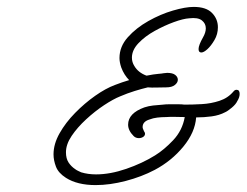

<svg xmlns="http://www.w3.org/2000/svg" viewBox="-20 -596 714 556"><path d="M257 -60Q204 -60 171 -81Q149 -95 142 -113.5Q135 -132 135 -149Q135 -179 152.5 -210Q170 -241 197.5 -269Q225 -297 255.5 -318.5Q286 -340 313 -350Q323 -354 333.5 -357.5Q344 -361 354 -364Q347 -371 341 -380.5Q335 -390 331 -401Q326 -416 326 -428Q326 -461 350 -488Q374 -515 409.5 -535Q445 -555 481 -565.5Q517 -576 541 -576Q577 -576 594 -558.5Q611 -541 611 -517Q611 -497 601 -480Q591 -463 580.5 -453.5Q570 -444 563 -444Q555 -444 555 -454Q555 -465 568 -488Q576 -502 576 -514Q576 -528 564.5 -537Q553 -546 528 -543Q511 -542 483.5 -532Q456 -522 428 -506.5Q400 -491 381 -471Q362 -451 362 -429Q362 -416 369 -405Q380 -386 404 -377H405Q425 -381 437.5 -382Q450 -383 454 -384Q457 -384 459.5 -384.5Q462 -385 464 -385Q480 -385 487.5 -379Q495 -373 495 -365Q495 -357 486.5 -350Q478 -343 461 -343Q446 -343 432.5 -342.5Q419 -342 408 -343Q391 -339 370 -332.5Q349 -326 328 -317Q308 -309 281.5 -291.5Q255 -274 229.5 -250.5Q204 -227 187.5 -202.5Q171 -178 171 -155Q171 -137 178.5 -125.5Q186 -114 198 -106Q202 -103 206.5 -101Q211 -99 215 -97Q235 -91 258 -91Q299 -91 345.5 -107Q392 -123 429 -146Q455 -162 481.5 -190Q508 -218 515 -257Q502 -257 488 -257.5Q474 -258 461 -257Q448 -257 435.5 -255.5Q423 -254 413 -250Q393 -244 393 -228Q393 -225 394.5 -222Q396 -219 397 -216Q400 -212 400 -209Q400 -203 394.5 -199.5Q389 -196 382 -196Q373 -196 367 -202Q351 -218 351 -235Q351 -268 398 -285Q410 -289 423.5 -290.5Q437 -292 452 -293Q460 -294 467.5 -294Q475 -294 483 -294Q491 -294 499 -294Q507 -294 514 -293Q538 -293 564.5 -294.5Q591 -296 615.5 -304Q640 -312 656 -331Q660 -336 665 -336Q674 -336 674 -324Q674 -314 667 -303Q663 -294 651 -284Q639 -274 632 -271Q615 -262 593 -259Q571 -256 548 -256Q545 -213 511 -171.5Q477 -130 428 -104Q390 -84 344 -72Q298 -60 257 -60Z"/></svg>

Font: Meow Script
Style: Regular
Weight: 400
Designer: Robert E. Leuschke
Foundry: Robert E. Leuschke
Version: Version 1.010; ttfautohint (v1.8.3)